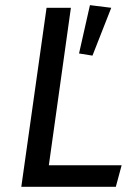

<svg xmlns="http://www.w3.org/2000/svg" viewBox="-20 -719 532 739"><path d="M168 -83H448.2L425.8 0H62L159.2 -689H252.9ZM408.2 -689 335.9 -504.9 284.2 -513.2 326.2 -699.2Z"/></svg>

Font: FiraSans-Italic
Style: Italic
Weight: 400
Italic angle: -8°
Designer: Carrois Corporate & Edenspiekermann AG
Foundry: Carrois Corporate GbR & Edenspiekermann AG
Version: Version 3.106;PS 003.106;hotconv 1.0.70;makeotf.lib2.5.58329